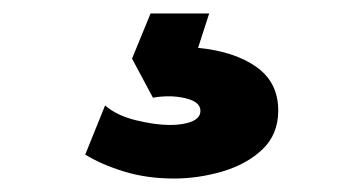

<svg xmlns="http://www.w3.org/2000/svg" viewBox="-20 -40 540 285"><path d="M238 225Q198.5 225 164.8 214.8Q131 204.5 106.5 189.5L136 116.5Q153 131.5 181.8 138.5Q210.5 145.5 232 145.5Q252.5 145.5 265 140.2Q277.5 135 277.5 124.5Q277.5 111 255.2 105.8Q233 100.5 207 105L176 47L203.5 -20H290.5L274 31Q328.5 36.5 360.8 59.5Q393 82.5 393 124Q393 159.5 369.5 181.8Q346 204 310.2 214.5Q274.5 225 238 225Z"/></svg>

Font: Geologica Cursive
Style: Bold
Weight: 700
Designer: Sindre Bremnes, Frode Helland
Foundry: Monokrom Skriftforlag AS
Version: Version 1.010;gftools[0.9.28]